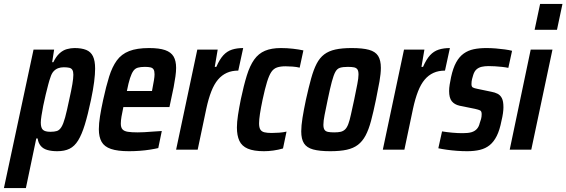

<svg xmlns="http://www.w3.org/2000/svg" viewBox="-66 -763 2888 979"><path d="M-46 196 105 -510H210L200 -446H206Q220 -475 237.5 -491Q255 -507 275 -512.5Q295 -518 314 -518Q350 -518 373.5 -508.5Q397 -499 408 -476Q419 -453 419 -413Q419 -385 414 -345.5Q409 -306 398 -254Q382 -178 366.5 -127.5Q351 -77 332.5 -47Q314 -17 288.5 -4.5Q263 8 226 8Q196 8 174.5 1.5Q153 -5 141 -20Q129 -35 126 -57H119L66 196ZM191 -91Q211 -91 224 -95Q237 -99 247 -115Q257 -131 266 -164Q275 -197 287 -255Q298 -304 303 -334Q308 -364 308 -382Q308 -398 303 -406.5Q298 -415 287 -417.5Q276 -420 259 -420Q243 -420 230 -415Q217 -410 207 -399Q197 -388 191 -368Q186 -355 180 -332Q174 -309 167 -280.5Q160 -252 154.5 -224Q149 -196 145.5 -173Q142 -150 142 -138Q142 -111 153 -101Q164 -91 191 -91Z M592 8Q534 8 500 -3.5Q466 -15 452 -40Q438 -65 438 -104Q438 -133 444 -170.5Q450 -208 460 -254Q475 -323 490.5 -372.5Q506 -422 529.5 -454.5Q553 -487 592.5 -502.5Q632 -518 694 -518Q746 -518 776 -507.5Q806 -497 819 -475Q832 -453 832 -417Q832 -398 828.5 -373Q825 -348 819.5 -319Q814 -290 806 -255L798 -217H563Q557 -189 553.5 -168.5Q550 -148 550 -133Q550 -113 558.5 -103.5Q567 -94 586 -91Q605 -88 636 -88Q650 -88 670 -89Q690 -90 713 -92Q736 -94 759 -95L741 -8Q724 -4 699 0Q674 4 646 6Q618 8 592 8ZM581 -299H709L711 -310Q716 -336 719 -354Q722 -372 722 -384Q722 -401 717 -409Q712 -417 701 -419.5Q690 -422 673 -422Q651 -422 637 -418Q623 -414 614 -401.5Q605 -389 597 -364.5Q589 -340 581 -299Z M832 0 940 -510H1044L1029 -422H1037Q1054 -461 1073 -481.5Q1092 -502 1117 -510Q1142 -518 1174 -518L1149 -403Q1116 -403 1090.5 -391.5Q1065 -380 1045.5 -357Q1026 -334 1011.5 -297Q997 -260 986 -209L942 0Z M1280 8Q1228 8 1197.5 -5Q1167 -18 1154.5 -45Q1142 -72 1142 -113Q1142 -140 1147.5 -176Q1153 -212 1162 -257Q1177 -328 1192.5 -378Q1208 -428 1230 -459Q1252 -490 1285 -504Q1318 -518 1366 -518Q1398 -518 1428 -514.5Q1458 -511 1481 -506L1462 -418Q1446 -422 1426 -423.5Q1406 -425 1390 -425Q1364 -425 1346.5 -419Q1329 -413 1317.5 -396Q1306 -379 1295.5 -345Q1285 -311 1273 -255Q1264 -212 1259.5 -182.5Q1255 -153 1255 -134Q1255 -113 1261.5 -102.5Q1268 -92 1282 -88.5Q1296 -85 1319 -85Q1337 -85 1357.5 -86.5Q1378 -88 1395 -92L1377 -6Q1353 1 1328 4.5Q1303 8 1280 8Z M1618 8Q1563 8 1530.5 -1Q1498 -10 1484 -32Q1470 -54 1470 -93Q1470 -122 1476.5 -162.5Q1483 -203 1494 -255Q1508 -318 1520.5 -363Q1533 -408 1548.5 -438Q1564 -468 1587 -485.5Q1610 -503 1644 -510.5Q1678 -518 1727 -518Q1783 -518 1815.5 -509Q1848 -500 1862 -478Q1876 -456 1876 -417Q1876 -388 1869 -348Q1862 -308 1851 -255Q1838 -192 1826 -147Q1814 -102 1798 -72Q1782 -42 1759 -24.5Q1736 -7 1702 0.5Q1668 8 1618 8ZM1638 -88Q1658 -88 1671 -91Q1684 -94 1693.5 -103Q1703 -112 1710 -130.5Q1717 -149 1723.5 -179.5Q1730 -210 1740 -255Q1750 -304 1756 -334.5Q1762 -365 1762 -383Q1762 -401 1756.5 -409Q1751 -417 1739.5 -419.5Q1728 -422 1708 -422Q1683 -422 1668 -417.5Q1653 -413 1644 -396.5Q1635 -380 1626 -346.5Q1617 -313 1605 -255Q1595 -207 1589 -176.5Q1583 -146 1583 -127Q1583 -110 1588.5 -101.5Q1594 -93 1606.5 -90.5Q1619 -88 1638 -88Z M1886 0 1994 -510H2098L2083 -422H2091Q2108 -461 2127 -481.5Q2146 -502 2171 -510Q2196 -518 2228 -518L2203 -403Q2170 -403 2144.5 -391.5Q2119 -380 2099.5 -357Q2080 -334 2065.5 -297Q2051 -260 2040 -209L1996 0Z M2316 8Q2291 8 2264 6Q2237 4 2212 0.5Q2187 -3 2169 -7L2188 -93Q2199 -91 2212.5 -89.5Q2226 -88 2240 -86.5Q2254 -85 2268.5 -84.5Q2283 -84 2295 -84Q2322 -84 2338.5 -89Q2355 -94 2365.5 -105.5Q2376 -117 2380 -135Q2384 -145 2387 -156.5Q2390 -168 2390 -181Q2390 -196 2382 -200Q2374 -204 2356 -208L2277 -224Q2251 -230 2237.5 -247Q2224 -264 2224 -299Q2224 -314 2227 -332.5Q2230 -351 2234 -370Q2244 -416 2260 -445Q2276 -474 2298.5 -490Q2321 -506 2349.5 -512Q2378 -518 2414 -518Q2438 -518 2462 -516Q2486 -514 2508 -511Q2530 -508 2545 -504L2526 -417Q2512 -420 2493.5 -422Q2475 -424 2457.5 -425Q2440 -426 2425 -426Q2406 -426 2390.5 -422.5Q2375 -419 2364 -409.5Q2353 -400 2347 -381Q2344 -372 2341 -360Q2338 -348 2338 -334Q2338 -321 2345 -317Q2352 -313 2368 -310L2440 -295Q2457 -292 2471 -285Q2485 -278 2493 -262.5Q2501 -247 2501 -216Q2501 -203 2498.5 -185Q2496 -167 2491 -147Q2482 -100 2467 -70Q2452 -40 2431 -23Q2410 -6 2381.5 1Q2353 8 2316 8Z M2660 -611 2688 -743H2802L2774 -611ZM2533 0 2640 -510H2751L2643 0Z"/></svg>

Font: Saira Condensed SemiBold
Style: Italic
Weight: 600
Width: 3
Italic angle: -12°
Designer: Hector Gatti with collaboration of the Omnibus-Type team
Foundry: Omnibus-Type
Version: Version 1.101